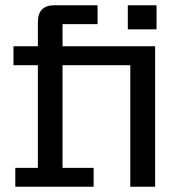

<svg xmlns="http://www.w3.org/2000/svg" viewBox="-20 -710 689 730"><path d="M124 -626.2Q124 -690 186.8 -690H351V-618.2H217.8V0H124ZM38.2 0V-71.8H336V0ZM31.2 -462.2V-534H351V-462.2ZM475.4 0V-462.2H396.2V-534H569.8V0ZM466 -598.6V-690H575.2V-598.6ZM313.4 -534H421V-462.2H313.4Z"/></svg>

Font: Mozilla Headline ExtraLight
Style: Regular
Weight: 200
Designer: Studio DRAMA
Foundry: Studio DRAMA
Version: Version 1.000